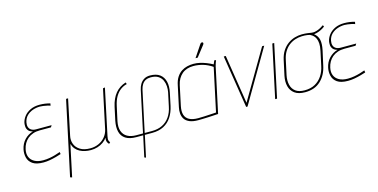

<svg xmlns="http://www.w3.org/2000/svg" viewBox="-83 -1116 3472 1765"><g transform="rotate(-15 1652.5 -233.5)"><path d="M402 -476 406 -497Q382 -504 357 -507.5Q332 -511 306 -511Q255 -511 217.5 -493Q180 -475 158 -446.5Q136 -418 129 -386Q126 -370 127.5 -350Q129 -330 142 -313.5Q155 -297 184 -290Q136 -276 102.5 -240.5Q69 -205 58 -152Q50 -114 59 -76Q68 -38 102.5 -13.5Q137 11 205 11Q235 11 266 5.5Q297 0 326 -8Q355 -16 376 -23L373 -43Q374 -44 360.5 -39Q347 -34 324 -27Q301 -20 270.5 -14.5Q240 -9 207 -9Q158 -9 125.5 -27Q93 -45 80.5 -76.5Q68 -108 77 -149Q83 -178 97 -202.5Q111 -227 132.5 -245Q154 -263 183 -273Q212 -283 248 -283H354L365 -301H217Q190 -301 172.5 -312Q155 -323 149 -342Q143 -361 148 -386Q156 -424 180 -447.5Q204 -471 237 -482.5Q270 -494 305 -494Q317 -494 335.5 -491.5Q354 -489 372.5 -485Q391 -481 402 -476Z M835 -70 928 -509 909 -506 830 -135Q821 -95 795.5 -65Q770 -35 733.5 -19Q697 -3 655 -3Q595 -3 558.5 -26Q522 -49 508.5 -85.5Q495 -122 504 -162L575 -500H556L405 206L423 212L487 -90Q495 -62 511.5 -42Q528 -22 551.5 -9.5Q575 3 601.5 8.5Q628 14 655 14Q689 14 719.5 4.5Q750 -5 774 -22Q798 -39 814 -61Q809 -41 813 -28Q817 -15 823 -8Q829 -1 831 2L844 -10Q837 -19 834 -27.5Q831 -36 831.5 -46Q832 -56 835 -70Z M968 -314 941 -189Q929 -129 940 -85Q951 -41 988 -17Q1025 7 1089 7H1154L1111 206L1126 212L1170 7H1240Q1304 7 1350 -17Q1396 -41 1425 -85Q1454 -129 1467 -189L1492 -307Q1505 -366 1494 -411.5Q1483 -457 1449 -482.5Q1415 -508 1355 -508Q1323 -508 1299.5 -494Q1276 -480 1261.5 -456Q1247 -432 1241 -403L1157 -10H1093Q1043 -10 1009 -29Q975 -48 961.5 -86Q948 -124 959 -179L989 -316Q1000 -368 1021 -403.5Q1042 -439 1070.5 -459.5Q1099 -480 1130 -487L1124 -504Q1063 -485 1024 -438Q985 -391 968 -314ZM1243 -10H1173L1256 -398Q1263 -429 1276.5 -449.5Q1290 -470 1310.5 -480Q1331 -490 1358 -490Q1403 -490 1429.5 -472.5Q1456 -455 1468 -428Q1480 -401 1481.5 -371.5Q1483 -342 1478 -317L1450 -186Q1439 -131 1411.5 -91.5Q1384 -52 1342 -31Q1300 -10 1243 -10Z M1980 -487 1964 -490Q1964 -490 1959 -479Q1954 -468 1949 -455Q1922 -470 1891.5 -482Q1861 -494 1830.5 -501Q1800 -508 1769 -508Q1739 -508 1709.5 -501Q1680 -494 1654 -477Q1628 -460 1608.5 -430Q1589 -400 1580 -354L1538 -158Q1531 -127 1533.5 -98Q1536 -69 1551 -46Q1566 -23 1597.5 -9.5Q1629 4 1680 4Q1702 4 1728 3Q1754 2 1779.5 1Q1805 0 1825.5 -1.5Q1846 -3 1858.5 -3.5Q1871 -4 1870 -4L1962 -434Q1965 -448 1970 -461Q1975 -474 1980 -487ZM1558 -163 1598 -351Q1605 -384 1619.5 -409.5Q1634 -435 1655 -453Q1676 -471 1703.5 -480Q1731 -489 1764 -489Q1788 -489 1810.5 -485.5Q1833 -482 1855 -475.5Q1877 -469 1899 -458.5Q1921 -448 1943 -433L1855 -22Q1856 -22 1839 -21Q1822 -20 1795.5 -18.5Q1769 -17 1739.5 -15.5Q1710 -14 1684 -14Q1631 -14 1599.5 -31Q1568 -48 1558 -81Q1548 -114 1558 -163ZM1901 -653Q1905 -657 1906.5 -661.5Q1908 -666 1907 -670.5Q1906 -675 1902 -677Q1899 -679 1894.5 -678.5Q1890 -678 1886 -675.5Q1882 -673 1879 -668L1802 -553H1823Z M2057 -501 2136 0H2149L2442 -501H2422L2149 -36L2076 -501Z M2412 0H2430L2537 -501H2519Z M3019 -531 3010 -543Q2988 -527 2967.5 -517.5Q2947 -508 2926 -504Q2912 -501 2896 -503Q2880 -505 2858 -508.5Q2836 -512 2802 -512Q2769 -512 2734.5 -502Q2700 -492 2669 -470Q2638 -448 2615 -413Q2592 -378 2581 -328L2550 -185Q2539 -131 2550 -87Q2561 -43 2596.5 -16.5Q2632 10 2696 10Q2788 10 2844.5 -43.5Q2901 -97 2919 -185L2949 -320Q2962 -382 2953.5 -420Q2945 -458 2912 -484Q2934 -486 2956.5 -494.5Q2979 -503 2996.5 -513.5Q3014 -524 3019 -531ZM2929 -320 2900 -185Q2890 -135 2863.5 -94.5Q2837 -54 2795.5 -31Q2754 -8 2696 -8Q2641 -8 2610 -31.5Q2579 -55 2569.5 -95.5Q2560 -136 2570 -185L2600 -324Q2609 -368 2628.5 -400Q2648 -432 2674.5 -452.5Q2701 -473 2732.5 -483.5Q2764 -494 2797 -495Q2811 -496 2824.5 -495Q2838 -494 2850.5 -492.5Q2863 -491 2873 -488Q2876 -486 2885.5 -481Q2895 -476 2906 -465.5Q2917 -455 2925.5 -437Q2934 -419 2936 -390.5Q2938 -362 2929 -320Z M3301 -476 3305 -497Q3281 -504 3256 -507.5Q3231 -511 3205 -511Q3154 -511 3116.5 -493Q3079 -475 3057 -446.5Q3035 -418 3028 -386Q3025 -370 3026.5 -350Q3028 -330 3041 -313.5Q3054 -297 3083 -290Q3035 -276 3001.5 -240.5Q2968 -205 2957 -152Q2949 -114 2958 -76Q2967 -38 3001.5 -13.5Q3036 11 3104 11Q3134 11 3165 5.5Q3196 0 3225 -8Q3254 -16 3275 -23L3272 -43Q3273 -44 3259.5 -39Q3246 -34 3223 -27Q3200 -20 3169.5 -14.5Q3139 -9 3106 -9Q3057 -9 3024.5 -27Q2992 -45 2979.5 -76.5Q2967 -108 2976 -149Q2982 -178 2996 -202.5Q3010 -227 3031.5 -245Q3053 -263 3082 -273Q3111 -283 3147 -283H3253L3264 -301H3116Q3089 -301 3071.5 -312Q3054 -323 3048 -342Q3042 -361 3047 -386Q3055 -424 3079 -447.5Q3103 -471 3136 -482.5Q3169 -494 3204 -494Q3216 -494 3234.5 -491.5Q3253 -489 3271.5 -485Q3290 -481 3301 -476Z"/></g></svg>

Font: Advent Pro Thin
Style: Italic
Weight: 250
Italic angle: -12°
Version: Version 3.000